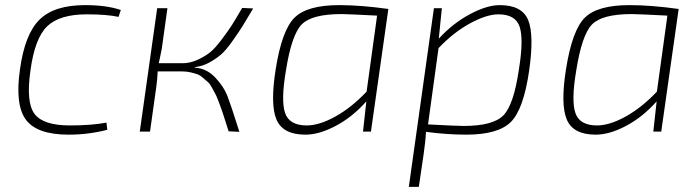

<svg xmlns="http://www.w3.org/2000/svg" viewBox="-20 -514 2733 750"><path d="M396 -35 399 -7Q326 12 248 12Q125 12 81.5 -46Q38 -104 58 -243Q77 -381 134.5 -437.5Q192 -494 312 -494Q396 -494 452 -475L443 -448Q398 -458 319 -458Q213 -458 164.5 -411.5Q116 -365 99 -239Q81 -114 115 -69Q149 -24 253 -24Q337 -24 396 -35Z M742 -252 740 -250Q787 -247 820.5 -211.5Q854 -176 868 -140Q882 -104 908 -21Q913 -6 915 1L873 -1Q870 -11 860.5 -40.5Q851 -70 848 -79Q845 -88 836 -112Q827 -136 823 -143.5Q819 -151 809.5 -169Q800 -187 792.5 -193Q785 -199 773.5 -209.5Q762 -220 750.5 -224Q739 -228 724 -231.5Q709 -235 692 -235H688H596Q594 -199 591 -178L566 0H526L594 -482H634L612 -324Q604 -283 600 -267H692Q723 -267 752 -280.5Q781 -294 800.5 -309.5Q820 -325 846.5 -360.5Q873 -396 885.5 -415.5Q898 -435 926 -483L969 -481Q940 -432 927.5 -412Q915 -392 889 -355Q863 -318 844 -301.5Q825 -285 798 -270Q771 -255 742 -252Z M1429 0H1398L1411 -118Q1357 -57 1292 -22.5Q1227 12 1173 12Q1085 12 1060 -47Q1035 -106 1057 -244Q1081 -396 1130.5 -445Q1180 -494 1305 -494Q1389 -494 1497 -479ZM1412 -156 1453 -453Q1337 -459 1314 -459Q1198 -459 1158.5 -418.5Q1119 -378 1097 -239Q1077 -122 1093.5 -73Q1110 -24 1178 -24Q1227 -24 1289.5 -58.5Q1352 -93 1412 -156Z M1706 -482 1694 -363Q1749 -423 1815.5 -458.5Q1882 -494 1932 -494Q2019 -494 2043 -436Q2067 -378 2047 -238Q2025 -86 1975 -37Q1925 12 1801 12Q1727 12 1644 1Q1642 40 1634 94L1616 216H1577L1675 -482ZM1693 -326 1652 -28Q1766 -22 1791 -22Q1906 -22 1946.5 -63.5Q1987 -105 2007 -243Q2026 -360 2010 -409Q1994 -458 1927 -458Q1881 -458 1816.5 -423Q1752 -388 1693 -326Z M2563 0H2532L2545 -118Q2491 -57 2426 -22.5Q2361 12 2307 12Q2219 12 2194 -47Q2169 -106 2191 -244Q2215 -396 2264.5 -445Q2314 -494 2439 -494Q2523 -494 2631 -479ZM2546 -156 2587 -453Q2471 -459 2448 -459Q2332 -459 2292.5 -418.5Q2253 -378 2231 -239Q2211 -122 2227.5 -73Q2244 -24 2312 -24Q2361 -24 2423.5 -58.5Q2486 -93 2546 -156Z"/></svg>

Font: Exo 2.0 Extra Light
Style: Italic
Weight: 250
Italic angle: -8°
Designer: Natanael Gama
Version: Version 1.001;PS 001.001;hotconv 1.0.70;makeotf.lib2.5.58329